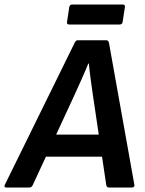

<svg xmlns="http://www.w3.org/2000/svg" viewBox="-50 -834 645 854"><path d="M-22.4 0Q-27.7 0 -29.4 -3.2Q-31 -6.4 -28.7 -11.7L281.9 -643.3Q287.5 -655 295.2 -655H422.7Q432.4 -655 434.7 -643.3L547.6 -12.4Q548.9 -6.7 545.9 -3.3Q542.9 0 537.2 0H434.2Q424.5 0 422.5 -11.7L364.4 -402.8Q359.1 -438.8 354 -476.6Q348.8 -514.4 345.2 -551.4H342.9Q327.6 -514.1 311.1 -477.4Q294.6 -440.7 277.3 -402.7L96.1 -11.7Q93.7 -6.7 90.1 -3.3Q86.4 0 80.7 0ZM135.8 -137.3 173.6 -235.2H412.7L421.3 -137.3ZM258.1 -724.9Q246.1 -724.9 248.1 -736.6L258.1 -802.2Q260.1 -813.9 271.2 -813.9H496.2Q507.5 -813.9 505.5 -802.2L495.5 -736.6Q493.5 -724.9 481.8 -724.9Z"/></svg>

Font: Sofia Sans Hairline
Style: Italic
Weight: 1
Italic angle: -9°
Designer: Botio Nikoltchev, Ani Petrova
Foundry: lettersoup
Version: Version 4.102